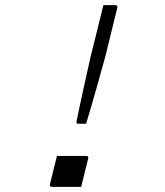

<svg xmlns="http://www.w3.org/2000/svg" viewBox="-20 -720 640 745"><path d="M314 -240H285Q278 -240 277 -242Q276 -244 277.5 -251.5Q279 -259 284 -283.5Q289 -308 300.5 -360Q312 -412 332 -502L354 -590Q361 -618 367.5 -645Q374 -672 381 -700H427Q438 -700 435 -689L389 -502Q371 -437 352.5 -371Q334 -305 314 -240ZM295 5H182Q171 5 174 -6L201 -115H314Q325 -115 322 -104Z"/></svg>

Font: Recursive Mn Lnr St Lt
Style: Italic
Weight: 300
Italic angle: -15°
Monospace: yes
Version: Version 1.079;hotconv 1.0.112;makeotfexe 2.5.65598; ttfautoh